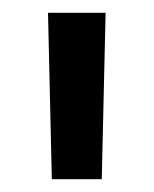

<svg xmlns="http://www.w3.org/2000/svg" viewBox="-20 -728 240 300"><path d="M139 -448 145 -708H55L61 -448Z"/></svg>

Font: UULA Sans Medium
Style: Regular
Weight: 500
Designer: Mohamed Gaber, Laura Garcia Mut
Foundry: Kief Type Foundry
Version: Version 3.006;hotconv 1.0.109;makeotfexe 2.5.65596